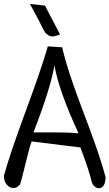

<svg xmlns="http://www.w3.org/2000/svg" viewBox="-20 -948 566 994"><path d="M227.5 -708 301.8 -703.1Q329.1 -582 414.1 -360.8Q499 -139.6 526.4 -30.3Q526.4 -2 516.6 12.2Q506.8 26.4 492.2 26.4Q479.5 26.4 468.3 16.1Q457 5.9 453.1 -12.7Q444.3 -55.7 396.5 -184.6Q195.3 -210 143.6 -215.8Q130.9 -180.7 112.3 -101.6Q93.8 -22.5 83 7.8Q68.4 25.4 49.8 25.4Q29.3 25.4 14.6 7.3Q0 -10.7 0 -37.1Q31.2 -151.4 113.3 -373Q195.3 -594.7 227.5 -708ZM261.7 -609.4Q242.2 -491.2 153.3 -262.7H262.7Q336.9 -262.7 386.7 -257.8Q286.1 -473.6 261.7 -609.4ZM291 -769.5 276.4 -764.6Q263.7 -759.8 252.9 -759.3Q242.2 -758.8 234.4 -763.2Q226.6 -767.6 220.2 -772.9Q213.9 -778.3 208.5 -788.1Q203.1 -797.9 199.2 -805.7Q195.3 -813.5 189.5 -825.2Q183.6 -836.9 179.7 -844.7L134.8 -927.7L212.9 -918.9Z"/></svg>

Font: Neucha
Style: Regular
Weight: 400
Designer: Jovanny Lemonad
Foundry: Jovanny Lemonad
Version: Version 001.001